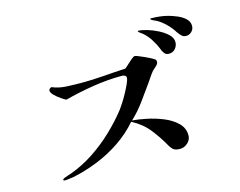

<svg xmlns="http://www.w3.org/2000/svg" viewBox="-93 -900 1187 948"><g transform="rotate(-15 500.0 -425.5)"><path d="M776 -151Q776 -129 758.5 -113Q741 -97 719 -97Q699 -97 688.5 -103.5Q678 -110 668 -127Q640 -177 606.5 -219Q573 -261 520 -289Q478 -240 421.5 -201.5Q365 -163 301 -137.5Q237 -112 174 -99Q163 -98 151.5 -96Q140 -94 129 -94Q122 -94 122 -99Q122 -103 132 -107Q142 -111 153 -114.5Q164 -118 167 -119Q228 -141 285 -178.5Q342 -216 392 -263.5Q442 -311 481 -361Q488 -370 500.5 -389.5Q513 -409 525.5 -432Q538 -455 547 -475Q556 -495 556 -505Q556 -513 549 -516.5Q542 -520 536 -520Q462 -520 386.5 -508Q311 -496 239 -477Q231 -481 214 -492.5Q197 -504 183.5 -517.5Q170 -531 170 -541Q170 -547 174.5 -551Q179 -555 184 -556Q216 -542 257 -540Q298 -538 332 -538Q389 -538 446 -542.5Q503 -547 560 -550Q567 -555 579 -566.5Q591 -578 603 -588Q615 -598 621 -598Q625 -598 638.5 -592.5Q652 -587 668 -580Q684 -573 697 -566Q710 -559 714 -556Q720 -551 720 -542Q720 -532 708 -521.5Q696 -511 689 -504Q679 -492 670 -478.5Q661 -465 652 -452Q623 -411 593 -370Q563 -329 526 -294Q555 -292 597 -283.5Q639 -275 680 -258.5Q721 -242 748.5 -215.5Q776 -189 776 -151ZM833 -613Q833 -594 820.5 -579.5Q808 -565 788 -565Q781 -565 775.5 -567Q770 -569 765 -575Q761 -580 757.5 -586.5Q754 -593 752 -600Q742 -625 725.5 -650.5Q709 -676 689 -693Q685 -696 676.5 -702Q668 -708 667 -713Q668 -713 668 -713.5Q668 -714 669 -714Q686 -714 713.5 -706Q741 -698 768.5 -684Q796 -670 814.5 -652Q833 -634 833 -613ZM933 -669Q933 -652 921 -640Q909 -628 892 -628Q878 -628 868.5 -638Q859 -648 852 -658Q839 -680 817 -702Q795 -724 772 -737Q767 -740 755.5 -744.5Q744 -749 742 -755L744 -757H746Q769 -757 791 -754.5Q813 -752 835 -746Q853 -741 876 -731.5Q899 -722 916 -706.5Q933 -691 933 -669Z"/></g></svg>

Font: Kaisei HarunoUmi
Style: Regular
Weight: 400
Designer: Font-Kai, 金井和夫
Foundry: KAZUO KANAI
Version: Version 5.003